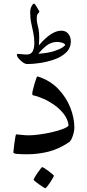

<svg xmlns="http://www.w3.org/2000/svg" viewBox="-20 -845 479 1059"><path d="M390.1 -141.1Q390.1 -121.6 381.3 -95.2Q372.6 -68.8 361.3 -61Q304.2 -22.5 246.6 -8.3Q189 5.9 128.9 5.9Q93.3 5.9 73.5 3.9Q53.7 2 53.7 -4.4Q53.7 -6.3 55.4 -21.7Q57.1 -37.1 59.6 -56.2Q62 -75.2 64.7 -89.6Q67.4 -104 69.3 -104Q72.8 -104 96.2 -101.3Q119.6 -98.6 138.2 -98.6Q163.6 -98.6 197.8 -103.3Q231.9 -107.9 265.9 -115.7Q299.8 -123.5 325.2 -133.1Q350.6 -142.6 358.4 -152.3Q354.5 -186.5 332.8 -215.1Q311 -243.7 280.3 -265.4Q249.5 -287.1 217.8 -301Q186 -314.9 162.1 -319.3Q157.7 -321.8 157.7 -327.6Q157.7 -333.5 161.4 -348.9Q165 -364.3 169.9 -381.3Q174.8 -398.4 179.4 -410.9Q184.1 -423.3 185.5 -423.3Q189.5 -423.3 192.4 -421.9Q257.3 -400.4 301.3 -354.5Q345.2 -308.6 367.7 -252Q390.1 -195.3 390.1 -141.1ZM370.6 -617.2Q370.6 -580.6 345.5 -556.2Q320.3 -531.7 281.7 -517.8Q243.2 -503.9 202.4 -497.8Q161.6 -491.7 130.4 -491.7Q119.6 -491.7 106.2 -501Q92.8 -510.3 83 -522Q73.2 -533.7 73.2 -541.5Q73.2 -547.9 78.6 -547.9Q86.4 -547.9 100.1 -546.1Q113.8 -544.4 127.4 -544.4Q154.3 -544.4 163.1 -568.4Q167 -578.6 168.2 -588.9Q169.4 -599.1 169.4 -604.5Q169.4 -636.7 163.8 -663.6Q158.2 -690.4 152.3 -717.5Q146.5 -744.6 146.5 -777.3Q146.5 -794.4 153.8 -809.8Q161.1 -825.2 168.5 -825.2Q170.9 -825.2 178 -814.2Q185.1 -803.2 191.7 -791.7Q198.2 -780.3 197.8 -779.3Q192.4 -774.4 187.5 -767.3Q182.6 -760.3 182.6 -746.1Q182.6 -727.1 186 -713.6Q189.5 -700.2 192.9 -683.3Q196.3 -666.5 196.3 -637.2Q196.3 -627.9 195.8 -617.2Q195.3 -606.4 194.3 -594.7Q263.2 -675.8 317.9 -675.8Q343.3 -675.8 356.9 -658.4Q370.6 -641.1 370.6 -617.2ZM339.4 -596.2Q339.4 -603.5 324.5 -608.6Q309.6 -613.8 295.9 -613.8Q269.5 -613.8 246.1 -599.9Q222.7 -585.9 191.4 -548.3Q247.6 -552.7 279.8 -563.5Q312 -574.2 325.7 -584.2Q339.4 -594.2 339.4 -596.2ZM277.3 124Q277.3 126.5 271.2 137.5Q265.1 148.4 256.6 161.4Q248 174.3 240.2 183.8Q232.4 193.4 229.5 193.4Q228 193.4 218 187Q208 180.7 195.8 172.1Q183.6 163.6 174.6 156Q165.5 148.4 165.5 146Q165.5 143.1 171.9 132.3Q178.2 121.6 187 108.6Q195.8 95.7 203.4 86.2Q210.9 76.7 212.9 76.7Q215.8 76.7 226.1 83.3Q236.3 89.8 248 98.6Q259.8 107.4 268.6 115Q277.3 122.6 277.3 124Z"/></svg>

Font: Scheherazade New
Style: Regular
Weight: 400
Designer: SIL International
Foundry: SIL International
Version: Version 4.000